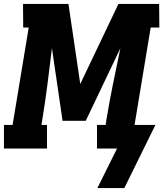

<svg xmlns="http://www.w3.org/2000/svg" viewBox="-35 -755 830 976"><path d="M460 201 560 0H458V-120H502L506 -147Q521 -238 539.5 -328.5Q558 -419 577 -510L401 -141H283L229 -510Q218 -419 206.5 -328.5Q195 -238 180 -147L176 -120H204V0H-15V-120H29L111 -615H83L82 -735H313L373 -328L567 -735H774L775 -615H731L649 -120H755L597 201Z"/></svg>

Font: Iosevka Etoile Heavy
Style: Italic
Weight: 900
Italic angle: -9°
Designer: Belleve Invis
Foundry: Belleve Invis
Version: Version 22.1.2; ttfautohint (v1.8.4)